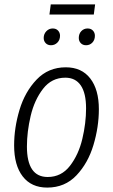

<svg xmlns="http://www.w3.org/2000/svg" viewBox="-20 -839 512 870"><path d="M44 -180Q44 -260 68.5 -341.5Q93 -423 146 -478.5Q199 -534 278 -534Q350 -534 389 -483.5Q428 -433 428 -344Q428 -264 403.5 -182Q379 -100 326.5 -44.5Q274 11 194 11Q122 11 83 -39.5Q44 -90 44 -180ZM370 -348Q370 -417 346 -452Q322 -487 276 -487Q214 -487 175 -436.5Q136 -386 119 -314Q102 -242 102 -175Q102 -37 196 -37Q258 -37 297 -87.5Q336 -138 353 -209.5Q370 -281 370 -348ZM178 -667Q178 -685 190 -697.5Q202 -710 219 -710Q234 -710 243 -700.5Q252 -691 252 -677Q252 -658 240 -646Q228 -634 211 -634Q196 -634 187 -643.5Q178 -653 178 -667ZM337 -667Q337 -686 348.5 -698Q360 -710 377 -710Q392 -710 401 -700.5Q410 -691 410 -677Q410 -658 398.5 -646Q387 -634 370 -634Q355 -634 346 -643.5Q337 -653 337 -667ZM405 -773H204L210 -819H411Z"/></svg>

Font: Fira Sans Extra Condensed Light
Style: Italic
Weight: 300
Width: 3
Italic angle: -8°
Designer: Carrois Corporate & Edenspiekermann AG
Foundry: Carrois Corporate GbR & Edenspiekermann AG
Version: Version 4.203